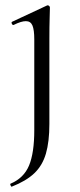

<svg xmlns="http://www.w3.org/2000/svg" viewBox="-20 -415 297 717"><path d="M166.4 -386.8Q166.4 -378.8 165.4 -348Q164.4 -317.2 164.4 -269.2V48Q164.4 114 151.5 158.5Q138.6 203 108.1 232Q77.6 261 24 282Q22 283 19.5 277.5Q17 272 19.2 271Q69 250 88.5 203Q108 156 108 71V-268Q108 -303.4 101.2 -319.7Q94.4 -336 76.6 -336Q68 -336 56.9 -332.6Q45.8 -329.2 30.8 -321.8Q26.8 -320.8 24.2 -326.4Q21.6 -332 25.4 -333.8L154.8 -394.2Q156.8 -395.2 157.8 -395.2Q161.2 -395.2 163.8 -392.6Q166.4 -390 166.4 -386.8Z"/></svg>

Font: Cormorant Infant Light
Style: Regular
Weight: 300
Designer: Christian Thalmann (Catharsis Fonts)
Foundry: Catharsis Fonts
Version: Version 4.001